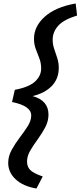

<svg xmlns="http://www.w3.org/2000/svg" viewBox="-20 -818 462 1101"><path d="M27 116Q27 78 47 41.5Q67 5 93 -29Q119 -63 139 -94.5Q159 -126 159 -156Q159 -211 49 -233L65 -303Q146 -318 181 -350.5Q216 -383 216 -425Q216 -456 206 -482.5Q196 -509 185.5 -536Q175 -563 175 -596Q175 -667 237 -722.5Q299 -778 414 -798L422 -729Q346 -706 314 -670.5Q282 -635 282 -590Q282 -564 290.5 -538.5Q299 -513 308 -486Q317 -459 317 -429Q317 -367 277.5 -325.5Q238 -284 167 -267Q258 -242 258 -161Q258 -123 239.5 -88Q221 -53 196.5 -19.5Q172 14 153.5 45.5Q135 77 135 108Q135 139 154 157.5Q173 176 225 194L189 263Q112 250 69.5 210Q27 170 27 116Z"/></svg>

Font: Radio Canada Medium
Style: Italic
Weight: 500
Italic angle: -12°
Designer: Charles Daoud, Etienne Aubert Bonn, Alexandre Saumier Demers, Jacques Le Bailly
Foundry: Radio-Canada
Version: Version 2.104; ttfautohint (v1.8.4.7-5d5b);gftools[0.9.28.de